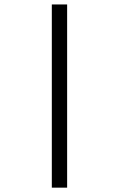

<svg xmlns="http://www.w3.org/2000/svg" viewBox="-20 -654 540 870"><path d="M284.2 -633.8V196.3H214.8V-633.8Z"/></svg>

Font: BabelStone Xiangqi
Style: Regular
Weight: 400
Designer: Andrew West
Foundry: BabelStone
Version: Version 11.000 June 09, 2018